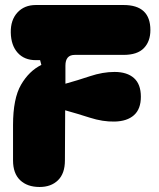

<svg xmlns="http://www.w3.org/2000/svg" viewBox="-20 -746 633 766"><path d="M138 0Q89 0 60.5 -27Q32 -54 32 -106V-247Q32 -353 64 -408Q96 -463 145 -487L140 -506H123Q77 -506 50.5 -535.5Q24 -565 23 -616Q22 -666 49.5 -696Q77 -726 123 -726H473Q580 -726 580 -626Q580 -581 554 -554Q528 -527 473 -527H278Q241 -527 241 -484V-412Q288 -425 339 -442Q390 -459 437 -459Q487 -459 514.5 -434.5Q542 -410 542 -360Q542 -311 514.5 -286.5Q487 -262 437 -261Q390 -260 338.5 -276.5Q287 -293 240 -306L239 -106Q239 -54 211.5 -27Q184 0 138 0Z"/></svg>

Font: Bagel Fat One
Style: Regular
Weight: 400
Designer: Kyung-won Kim
Foundry: JAMO
Version: Version 1.000; ttfautohint (v1.8.4.7-5d5b);gftools[0.9.28]